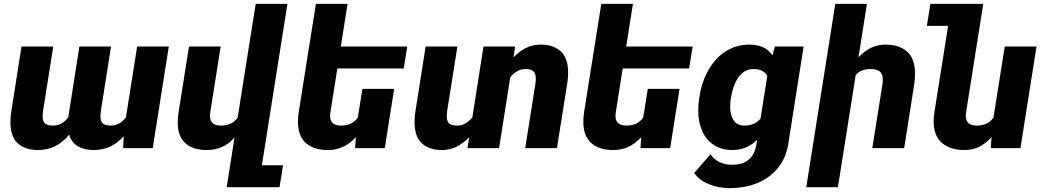

<svg xmlns="http://www.w3.org/2000/svg" viewBox="-20 -770 5421 998"><path d="M634.8 -160.6 692.9 -528.3H857.4L773.9 0H619.6L623.5 -62Q590.3 -25.4 552.2 -7.8Q514.2 9.8 466.8 9.8Q416.5 9.8 383.8 -10.3Q351.1 -30.3 339.4 -69.8Q305.7 -29.3 266.4 -9.8Q227.1 9.8 176.8 9.8Q110.4 9.8 72.3 -24.9Q34.2 -59.6 34.2 -136.2Q34.2 -163.6 39.1 -193.4L91.8 -528.3H256.8L204.1 -195.8Q201.7 -177.7 201.7 -167.5Q201.7 -138.2 214.8 -127.7Q228 -117.2 254.9 -117.2Q304.2 -117.2 335 -160.6L392.6 -528.3H557.1L504.9 -196.8Q502 -179.2 502 -166.5Q502 -137.7 515.4 -127.4Q528.8 -117.2 556.2 -117.2Q602.5 -117.2 634.8 -160.6Z M1341.3 88.9H1451.2L1433.1 203.1H1158.2L1199.2 -56.6Q1172.9 -23.4 1136 -6.8Q1099.1 9.8 1054.2 9.8Q983.4 9.8 943.6 -25.6Q903.8 -61 903.8 -134.8Q903.8 -158.7 908.2 -186.5L962.4 -528.3H1127L1072.8 -185.5Q1071.3 -176.3 1071.3 -167.5Q1071.3 -117.2 1128.4 -117.2Q1186 -117.2 1215.3 -158.7L1309.1 -750H1474.1Z M1697.3 -185.5Q1695.8 -176.3 1695.8 -167.5Q1695.8 -117.2 1752.9 -117.2Q1810.5 -117.2 1839.8 -158.7L1863.8 -308.1H2028.8L1980 0H1825.7L1829.6 -56.6Q1797.9 -22.9 1762.7 -6.6Q1727.5 9.8 1683.6 9.8Q1611.3 9.8 1570.1 -26.4Q1528.8 -62.5 1528.8 -137.2Q1528.8 -163.1 1532.7 -186.5L1585.9 -522.9L1586.9 -528.3L1622.1 -750H1786.6L1751.5 -528.3H2096.7L2078.6 -414.1H1733.4Z M2933.1 -391.6Q2933.1 -364.3 2928.2 -335L2875 0H2710L2762.7 -332.5Q2765.1 -350.6 2765.1 -360.8Q2765.1 -390.1 2752 -400.6Q2738.8 -411.1 2711.9 -411.1Q2689 -411.1 2670.2 -400.9Q2651.4 -390.6 2632.3 -368.7L2574.2 0H2409.7L2418.5 -56.2Q2387.2 -24.4 2352.8 -7.3Q2318.4 9.8 2277.3 9.8Q2210.9 9.8 2172.9 -24.9Q2134.8 -59.6 2134.8 -136.2Q2134.8 -163.6 2139.6 -193.4L2192.4 -528.3H2357.4L2304.7 -195.8Q2302.2 -177.7 2302.2 -167.5Q2302.2 -138.2 2315.4 -127.7Q2328.6 -117.2 2355.5 -117.2Q2378.4 -117.2 2397.5 -127.4Q2416.5 -137.7 2435.1 -159.2L2493.2 -528.3H2657.7L2648.9 -471.7Q2680.2 -503.9 2714.4 -521Q2748.5 -538.1 2790 -538.1Q2856.4 -538.1 2894.8 -503.2Q2933.1 -468.3 2933.1 -391.6Z M3180.7 -185.5Q3179.2 -176.3 3179.2 -167.5Q3179.2 -117.2 3236.3 -117.2Q3293.9 -117.2 3323.2 -158.7L3347.2 -308.1H3512.2L3463.4 0H3309.1L3313 -56.6Q3281.2 -22.9 3246.1 -6.6Q3210.9 9.8 3167 9.8Q3094.7 9.8 3053.5 -26.4Q3012.2 -62.5 3012.2 -137.2Q3012.2 -163.1 3016.1 -186.5L3069.3 -522.9L3070.3 -528.3L3105.5 -750H3270L3234.9 -528.3H3580.1L3562 -414.1H3216.8Z M3588.4 128.9 3672.9 32.2Q3711.9 86.4 3785.6 86.4Q3839.8 86.4 3871.6 60.1Q3903.3 33.7 3911.6 -18.6L3915.5 -43Q3860.8 9.8 3787.1 9.8Q3731 9.8 3690.9 -16.1Q3650.9 -42 3630.1 -88.4Q3609.4 -134.8 3609.4 -195.8Q3609.4 -227.1 3614.3 -257.8L3615.7 -268.1Q3628.4 -348.1 3664.3 -409.4Q3700.2 -470.7 3754.4 -504.4Q3808.6 -538.1 3874.5 -538.1Q3957 -538.1 3995.1 -482.9L4007.8 -528.3H4157.2L4077.1 -20.5Q4065.4 51.3 4023.9 102.8Q3982.4 154.3 3917.5 181.2Q3852.5 208 3772 208Q3715.8 208 3664.8 187.3Q3613.8 166.5 3588.4 128.9ZM3775.4 -215.3Q3775.4 -170.4 3793.9 -143.8Q3812.5 -117.2 3849.1 -117.2Q3902.8 -117.2 3933.1 -153.3L3968.3 -375Q3949.7 -411.1 3896.5 -411.1Q3850.6 -411.1 3820.6 -371.1Q3790.5 -331.1 3778.8 -257.8Q3775.4 -237.3 3775.4 -215.3Z M4427.7 -379.4 4335.4 203.1H4170.9L4321.8 -750H4486.3L4442.4 -472.2Q4474.6 -505.9 4508.5 -522Q4542.5 -538.1 4582.5 -538.1Q4654.3 -538.1 4695.3 -501.5Q4736.3 -464.8 4736.3 -385.7Q4736.3 -360.8 4731.9 -330.6L4679.7 0H4514.2L4566.4 -329.1Q4568.8 -345.2 4568.8 -355Q4568.8 -386.2 4552.5 -398.7Q4536.1 -411.1 4503.9 -411.1Q4454.1 -411.1 4427.7 -379.4Z M5367.7 -528.3 5284.2 0H5129.9L5133.8 -56.6Q5101.6 -22.5 5068.6 -6.3Q5035.6 9.8 4992.7 9.8Q4919.4 9.8 4876.2 -27.1Q4833 -64 4833 -139.6Q4833 -160.2 4836.9 -186.5L4908.2 -635.7H4797.9L4815.9 -750H5090.8L5072.8 -635.7L5001.5 -185.5Q5000 -176.3 5000 -167.5Q5000 -117.2 5057.1 -117.2Q5114.7 -117.2 5144 -158.7L5202.6 -528.3Z"/></svg>

Font: Mardoto Black
Style: Italic
Weight: 900
Italic angle: -12°
Designer: Christian Robertson, Vahan Hovhannisyan
Foundry: Google
Version: Version 1.000